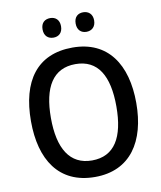

<svg xmlns="http://www.w3.org/2000/svg" viewBox="-98 -987 903 1074"><g transform="rotate(-10 354.0 -449.5)"><path d="M208 -854C208 -816 231 -798 261 -798C290 -798 313 -816 313 -854C313 -891 290 -909 261 -909C231 -909 208 -892 208 -854ZM396 -854C396 -816 419 -798 448 -798C477 -798 501 -816 501 -854C501 -891 477 -909 448 -909C419 -909 396 -892 396 -854ZM653 -358C653 -577 556 -725 355 -725C153 -725 55 -587 55 -359C55 -141 149 10 355 10C556 10 653 -140 653 -358ZM168 -358C168 -532 227 -631 355 -631C482 -631 540 -533 540 -358C540 -183 482 -84 354 -84C228 -84 168 -184 168 -358Z"/></g></svg>

Font: Noto Sans Bengali SemiCondensed Medium
Style: Regular
Weight: 500
Width: 4
Designer: Joana Ranito - Universal Thirst; Jelle Bosma - Monotype Design Team
Foundry: Universal Thirst ehf.
Version: Version 3.000